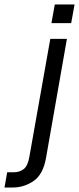

<svg xmlns="http://www.w3.org/2000/svg" viewBox="-82 -673 352 855"><path d="M162 -653H250L235 -570H147ZM-50 94H-19Q5 94 23.5 80Q42 66 49 24L142 -500H216L123 30Q110 104 67.5 133Q25 162 -25 162H-62Z"/></svg>

Font: Overused Grotesk
Style: Italic
Weight: 400
Italic angle: -10°
Version: Version 0.003